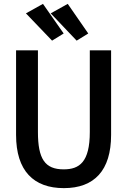

<svg xmlns="http://www.w3.org/2000/svg" viewBox="-20 -960 657 992"><path d="M114 -891 249 -750 309 -787 202 -940ZM242 -891 376 -750 436 -787 330 -940ZM63 -700V-263C63 -77 154 12 310 12C467 12 554 -79 554 -263V-700H444V-278C444 -122 390 -85 309 -85C212 -85 176 -139 176 -278V-700Z"/></svg>

Font: Mint Spirit
Style: Bold
Weight: 700
Designer: HARENDAL Hirwen
Foundry: Arkandis Digital Foundry.
Version: Version 1.004;FFEdit